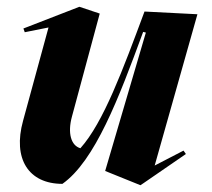

<svg xmlns="http://www.w3.org/2000/svg" viewBox="-20 -528 624 566"><path d="M394 18 403 12 528 -74 521 -84 436 -40 562 -486 406 -494C342 -322 285 -167 217 -91C189 -99 179 -136 192 -184L274 -488L214 -508L49 -444L53 -433L123 -447L48 -172C17 -60 64 14 164 14C260 -54 330 -238 402 -434L410 -432L290 -24Z"/></svg>

Font: Mazius Display Extra Italic
Style: Bold
Weight: 700
Italic angle: -17°
Designer: Alberto Casagrande & Collletttivo
Foundry: Collletttivo
Version: Version 2.000;Glyphs 3.2 (3217)